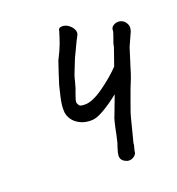

<svg xmlns="http://www.w3.org/2000/svg" viewBox="-147 -855 987 1069"><g transform="rotate(-20 347.0 -321.0)"><path d="M694 -601Q694 -593 690 -579L654 -499L637 -445Q634 -435 630.5 -424Q627 -413 623 -401Q609 -353 600 -330Q585 -296 560 -226L540 -170Q530 -145 510 -62Q499 -17 491 12Q492 19 487.5 33.5Q483 48 482 54Q483 70 468.5 82Q454 94 436 94Q426 94 419 90Q389 78 389 51Q389 35 400 2Q406 -14 408 -22L417 -61Q436 -157 444 -169L486 -280Q436 -240 391 -214Q346 -188 319 -188Q269 -186 232.5 -211.5Q196 -237 189 -280Q185 -319 198.5 -374Q212 -429 213 -434Q221 -460 234.5 -501.5Q248 -543 256 -565Q283 -618 294 -648.5Q305 -679 316 -716Q317 -736 340 -736Q365 -736 386 -716Q407 -696 407 -675Q407 -666 402 -658Q388 -633 368 -589L347 -545L314 -462Q309 -449 302 -420Q292 -380 285 -366Q283 -359 278 -345.5Q273 -332 270.5 -321Q268 -310 271 -304Q276 -291 283.5 -287Q291 -283 313 -283Q356 -283 422 -329.5Q488 -376 536 -426L572 -529Q575 -550 588 -582Q599 -611 598 -619Q598 -634 611.5 -643.5Q625 -653 642 -653Q653 -653 663 -648.5Q673 -644 680 -636Q694 -619 694 -601Z"/></g></svg>

Font: Caveat
Style: Bold
Weight: 700
Designer: Pablo Impallari
Foundry: Pablo Impallari
Version: Version 1.500; ttfautohint (v1.6)